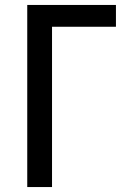

<svg xmlns="http://www.w3.org/2000/svg" viewBox="-20 -755 540 775"><path d="M90 0V-735H448V-647H190V0Z"/></svg>

Font: Iosevka Semibold
Style: Regular
Weight: 600
Monospace: yes
Designer: Belleve Invis
Foundry: Belleve Invis
Version: Version 33.2.3; ttfautohint (v1.8.4)